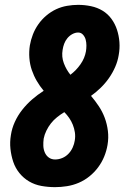

<svg xmlns="http://www.w3.org/2000/svg" viewBox="-20 -763 540 791"><path d="M207 8Q178 8 150.5 3Q123 -2 100 -15.5Q77 -29 60 -50Q43 -71 34.5 -96.5Q26 -122 23 -150Q20 -178 25 -207Q29 -234 41 -260.5Q53 -287 71.5 -310.5Q90 -334 112.5 -353.5Q135 -373 160 -389Q144 -408 131.5 -429.5Q119 -451 111 -474.5Q103 -498 101 -524Q99 -550 103 -576Q107 -599 115.5 -621Q124 -643 138 -663Q152 -683 171 -699Q190 -715 211.5 -725Q233 -735 256.5 -739Q280 -743 302 -743Q329 -743 355 -737.5Q381 -732 402.5 -719Q424 -706 439 -685.5Q454 -665 462 -640.5Q470 -616 472 -589.5Q474 -563 469 -536Q465 -511 454.5 -487Q444 -463 429 -441.5Q414 -420 395 -401.5Q376 -383 355 -368Q372 -348 387 -325.5Q402 -303 411.5 -277.5Q421 -252 424.5 -223.5Q428 -195 423 -166Q419 -142 409.5 -118.5Q400 -95 384.5 -74Q369 -53 348.5 -36.5Q328 -20 304.5 -10Q281 0 256 4Q231 8 207 8ZM270 -455Q294 -473 311.5 -498Q329 -523 334 -551Q336 -563 336 -575.5Q336 -588 333 -599.5Q330 -611 322 -620Q314 -629 302 -629Q290 -629 278 -622.5Q266 -616 257.5 -605.5Q249 -595 244.5 -583Q240 -571 238 -558Q233 -529 243 -502.5Q253 -476 270 -455ZM207 -106Q222 -106 236.5 -112Q251 -118 262 -129.5Q273 -141 279.5 -155.5Q286 -170 288 -184Q291 -201 288.5 -217.5Q286 -234 280 -249Q274 -264 265 -277Q256 -290 245 -301Q230 -292 215.5 -280.5Q201 -269 190 -255Q179 -241 171 -224.5Q163 -208 160 -192Q158 -177 158.5 -162.5Q159 -148 164.5 -135Q170 -122 181 -114Q192 -106 207 -106Z"/></svg>

Font: Iosevka Heavy
Style: Italic
Weight: 900
Italic angle: -9°
Monospace: yes
Designer: Belleve Invis
Foundry: Belleve Invis
Version: Version 32.5.0; ttfautohint (v1.8.4)